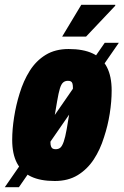

<svg xmlns="http://www.w3.org/2000/svg" viewBox="-41 -745 517 803"><path d="M188 12Q128 12 89 -6.5Q50 -25 30 -63Q10 -101 10 -160Q10 -204 18 -255Q26 -306 41 -354Q57 -407 83.5 -449Q110 -491 150 -515.5Q190 -540 246 -540Q307 -540 346.5 -521.5Q386 -503 406 -464.5Q426 -426 426 -366Q426 -321 418 -270Q410 -219 394 -171Q378 -119 351 -78Q324 -37 284 -12.5Q244 12 188 12ZM192 -121Q204 -121 211.5 -127.5Q219 -134 225.5 -152.5Q232 -171 238 -205Q250 -276 255.5 -310Q261 -344 262.5 -357.5Q264 -371 264 -377Q264 -389 262 -395.5Q260 -402 255.5 -404.5Q251 -407 243 -407Q231 -407 223 -400Q215 -393 209.5 -375Q204 -357 198 -322Q186 -250 180 -216Q174 -182 172 -169Q170 -156 170 -149Q170 -139 172.5 -132.5Q175 -126 179.5 -123.5Q184 -121 192 -121ZM-21 38 397 -566H456L38 38ZM219 -592 299 -725H441V-721L319 -592Z"/></svg>

Font: Archivo ExtraCondensed Black
Style: Italic
Weight: 900
Width: 2
Italic angle: -10°
Designer: Hector Gatti
Foundry: Omnibus-Type
Version: Version 2.001